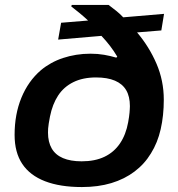

<svg xmlns="http://www.w3.org/2000/svg" viewBox="-20 -744 720 776"><path d="M311 12Q223 12 162 -11.5Q101 -35 70 -81.5Q39 -128 39 -199Q39 -282 66.5 -349Q94 -416 145 -460Q164 -476 186.5 -488.5Q209 -501 234.5 -509.5Q260 -518 288 -522.5Q316 -527 346 -527Q375 -527 401 -522.5Q427 -518 450 -511L454 -515Q441 -537 425 -558Q409 -579 390 -599L215 -584L227 -652L336 -661Q320 -676 302.5 -690.5Q285 -705 268 -718L270 -724H419Q435 -712 450 -700Q465 -688 478 -674L643 -688L632 -621L534 -613Q583 -555 612.5 -486.5Q642 -418 642 -341Q642 -277 629.5 -222Q617 -167 590 -124Q564 -81 523.5 -50.5Q483 -20 430 -4Q377 12 311 12ZM310 -92Q364 -92 402.5 -110.5Q441 -129 465 -164.5Q489 -200 498 -250Q500 -262 501.5 -271.5Q503 -281 503.5 -288.5Q504 -296 504.5 -302.5Q505 -309 505 -315Q505 -354 490 -379.5Q475 -405 444.5 -418Q414 -431 368 -431Q315 -431 276.5 -412Q238 -393 215 -358Q192 -323 182 -273Q179 -257 177 -245Q175 -233 174.5 -224.5Q174 -216 174 -208Q174 -170 189 -144Q204 -118 234.5 -105Q265 -92 310 -92Z"/></svg>

Font: Archivo SemiExpanded SemiBold
Style: Italic
Weight: 600
Width: 6
Italic angle: -10°
Designer: Hector Gatti
Foundry: Omnibus-Type
Version: Version 2.001